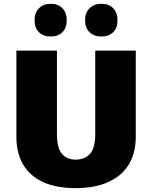

<svg xmlns="http://www.w3.org/2000/svg" viewBox="-20 -976 797 1006"><path d="M376 9.8Q275.9 9.8 206.5 -21.7Q137.2 -53.2 101.6 -113.3Q65.9 -173.3 65.9 -258.8V-710.9H278.3V-272.5Q278.3 -199.7 304.9 -169.7Q331.5 -139.6 376 -139.6Q424.3 -139.6 451.7 -170.2Q479 -200.7 479 -273.4V-710.9H691.4V-259.3Q691.4 -173.8 654.5 -113.8Q617.7 -53.7 547.1 -22Q476.6 9.8 376 9.8ZM511.7 -784.7Q473.1 -784.7 449.5 -807.1Q425.8 -829.6 425.8 -869.6Q425.8 -910.2 449.5 -933.1Q473.1 -956.1 511.7 -956.1Q550.3 -956.1 573 -933.1Q595.7 -910.2 595.7 -869.6Q595.7 -829.6 573 -807.1Q550.3 -784.7 511.7 -784.7ZM246.1 -784.7Q207.5 -784.7 184.3 -807.1Q161.1 -829.6 161.1 -869.6Q161.1 -910.2 184.3 -933.1Q207.5 -956.1 246.1 -956.1Q284.2 -956.1 306.9 -933.1Q329.6 -910.2 329.6 -869.6Q329.6 -829.6 306.9 -807.1Q284.2 -784.7 246.1 -784.7Z"/></svg>

Font: Comme Black
Style: Regular
Weight: 900
Version: Version 1.000;gftools[0.9.27]